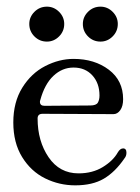

<svg xmlns="http://www.w3.org/2000/svg" viewBox="-20 -557 420 577"><path d="M201 -380Q264 -380 307 -347.5Q350 -315 350 -259Q350 -238 341.5 -226Q333 -214 321 -214L108 -215Q93 -215 93 -201Q93 -133 126 -84.5Q159 -36 216 -36Q258 -36 289 -55Q320 -74 334 -99Q341 -111 350 -111Q360 -111 360 -98Q360 -88 354 -81Q326 -40 292 -20Q258 0 206 0Q158 0 115.5 -21Q73 -42 46.5 -85Q20 -128 20 -189Q20 -250 47 -293.5Q74 -337 116 -358.5Q158 -380 201 -380ZM100 -251Q100 -239 114 -239L251 -240Q269 -240 274 -248.5Q279 -257 279 -270Q279 -307 257.5 -330.5Q236 -354 201 -354Q167 -354 140.5 -329Q114 -304 101 -256Q100 -254 100 -251ZM68 -485Q68 -506 83.5 -521.5Q99 -537 121 -537Q142 -537 157.5 -521.5Q173 -506 173 -485Q173 -463 157.5 -447.5Q142 -432 121 -432Q99 -432 83.5 -447.5Q68 -463 68 -485ZM229 -485Q229 -506 244.5 -521.5Q260 -537 282 -537Q303 -537 318.5 -521.5Q334 -506 334 -485Q334 -463 318.5 -447.5Q303 -432 282 -432Q260 -432 244.5 -447.5Q229 -463 229 -485Z"/></svg>

Font: Hina Mincho
Style: Regular
Weight: 400
Designer: satsuyako
Foundry: satsuyako
Version: Version 1.100